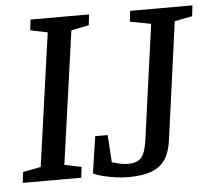

<svg xmlns="http://www.w3.org/2000/svg" viewBox="-49 -701 849 768"><g transform="rotate(-5 375.5 -317.0)"><path d="M13 0 18 -43 90 -57 165 -591 96 -605 101 -648H336L331 -605L260 -591L185 -57L253 -43L248 0ZM436 14Q414 14 387.5 10.5Q361 7 336.5 1Q312 -5 296 -13L318 -161H368L375 -51Q388 -47 405.5 -43Q423 -39 439 -39Q476 -39 492.5 -57.5Q509 -76 516 -125L580 -589L496 -605L501 -648H751L746 -605L675 -591L611 -123Q605 -74 586 -44Q567 -14 530.5 0Q494 14 436 14Z"/></g></svg>

Font: Faustina Light Medium
Style: Italic
Weight: 500
Italic angle: -8°
Version: Version 1.200